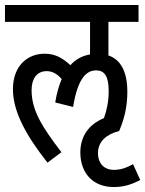

<svg xmlns="http://www.w3.org/2000/svg" viewBox="-20 -642 584 772"><path d="M303 -29C303 52 352 110 437 110C483 110 511 98 544 82L515 18C489 32 468 41 436 41C406 41 374 22 374 -27C374 -74 410 -103 459 -115C479 -162 492 -211 492 -273C492 -360 461 -404 416 -419V-554H537V-622H0V-554H342V-423C311 -418 285 -404 263 -380C230 -410 201 -426 159 -426C92 -426 32 -379 32 -283C32 -188 92 -88 171 12L227 -30C149 -132 107 -198 107 -280C107 -324 127 -356 168 -356C192 -356 212 -343 228 -324C217 -298 208 -267 202 -230L274 -212C294 -337 333 -359 367 -359C397 -359 417 -340 417 -276C417 -233 409 -198 398 -167C337 -142 303 -94 303 -29Z"/></svg>

Font: Noto Sans ExtraCondensed
Style: Italic
Weight: 400
Width: 2
Italic angle: -12°
Designer: Monotype Design Team
Foundry: Monotype Imaging Inc.
Version: Version 2.013